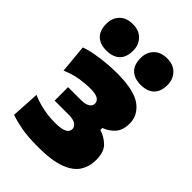

<svg xmlns="http://www.w3.org/2000/svg" viewBox="-221 -830 933 933"><g transform="rotate(45 246.0 -363.0)"><path d="M220 11.5Q150 11.5 103 2.5Q56 -6.5 28.5 -17L37 -162.5Q62 -150.5 104.8 -140.2Q147.5 -130 197 -130Q240 -130 259 -139.8Q278 -149.5 278 -168.5Q278 -184.5 262.2 -194.8Q246.5 -205 217 -205H119V-297.5H208.5Q236 -297.5 252 -306.8Q268 -316 268 -334Q268 -350 252.5 -359.8Q237 -369.5 201 -369.5Q166 -369.5 128.8 -363.5Q91.5 -357.5 46.5 -339L33 -484.5Q65.5 -497 123.2 -505.5Q181 -514 239.5 -514Q357 -514 406.5 -477.5Q456 -441 456 -384Q456 -337.5 432.5 -311.8Q409 -286 377 -275V-261Q411.5 -251 438.8 -225Q466 -199 466 -143.5Q466 -98.5 443.8 -63.5Q421.5 -28.5 368 -8.5Q314.5 11.5 220 11.5ZM360.5 -554.5Q317 -554.5 292.5 -577.5Q268 -600.5 268 -647Q268 -687 292.8 -712Q317.5 -737 361.5 -737Q404.5 -737 429 -711Q453.5 -685 453.5 -647Q453.5 -600.5 429 -577.5Q404.5 -554.5 360.5 -554.5ZM124.5 -554.5Q81 -554.5 56.8 -577.5Q32.5 -600.5 32.5 -647Q32.5 -687 57 -712Q81.5 -737 125.5 -737Q168.5 -737 193 -711Q217.5 -685 217.5 -647Q217.5 -600.5 193 -577.5Q168.5 -554.5 124.5 -554.5Z"/></g></svg>

Font: Commissioner ExtraBold
Style: Regular
Weight: 800
Designer: Kostas Bartsokas
Foundry: Kostas Bartsokas
Version: Version 1.000; ttfautohint (v1.8.3)